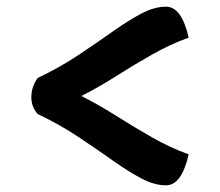

<svg xmlns="http://www.w3.org/2000/svg" viewBox="-20 -656 660 576"><path d="M93 -314Q74 -335 74 -365Q74 -395 93 -422Q160 -454 215.5 -491Q271 -528 317.5 -561Q364 -594 403.5 -615Q443 -636 478 -636Q525 -636 546 -543Q492 -524 436.5 -492.5Q381 -461 327.5 -427Q274 -393 224 -368Q274 -343 327 -309.5Q380 -276 435 -244.5Q490 -213 546 -193Q525 -100 478 -100Q443 -100 403.5 -121Q364 -142 317.5 -175Q271 -208 215.5 -245Q160 -282 93 -314Z"/></svg>

Font: Merienda SemiBold
Style: Regular
Weight: 600
Designer: Eduardo Rodriguez Tunni
Foundry: Eduardo Rodriguez Tunni
Version: Version 2.001; ttfautohint (v1.8.4.7-5d5b)